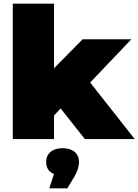

<svg xmlns="http://www.w3.org/2000/svg" viewBox="-20 -762 758 1052"><path d="M312 -168 276 -129V0H50V-742H276V-388L433 -547H700L474 -310L718 0H445ZM413 125Q413 162 388 205L349 270H250L276 191Q233 175 233 125Q233 91 257 70.5Q281 50 323 50Q365 50 389 70.5Q413 91 413 125Z"/></svg>

Font: Montserrat Alternates Black
Style: Regular
Weight: 900
Designer: Julieta Ulanovsky
Foundry: Julieta Ulanovsky
Version: Version 7.200